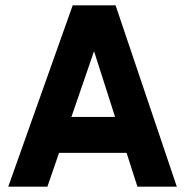

<svg xmlns="http://www.w3.org/2000/svg" viewBox="-20 -701 694 721"><path d="M160 -262H480V-127H160ZM11 0 253 -681H414L644 0H496L310 -581H358L158 0Z"/></svg>

Font: Gabarito
Style: Bold
Weight: 700
Designer: Leandro Assis / Alvaro Franca / Felipe Casaprima
Foundry: Naipe Foundry
Version: Version 1.000